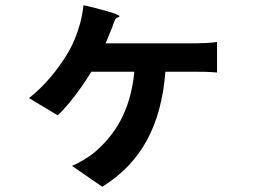

<svg xmlns="http://www.w3.org/2000/svg" viewBox="-20 -636 980 736"><path d="M642 -470H556H385L410 -531C413 -540 416 -549 420 -558C426 -573 435 -566 438 -574C440 -580 365 -602 300 -616C298 -596 293 -568 287 -546C276 -507 260 -464 234 -423C201 -370 152 -307 91 -260L201 -194C240 -229 294 -301 330 -361H495C480 -207 418 -116 340 -50C318 -32 282 -11 256 0L372 80C523 -14 598 -157 614 -361H729C747 -361 783 -361 812 -358V-475C787 -471 749 -470 729 -470Z"/></svg>

Font: GenSekiGothic2 TW B
Style: Regular
Weight: 700
Version: Version 2.100;PS 2.1;hotconv 16.6.51;makeotf.lib2.5.65220 DE